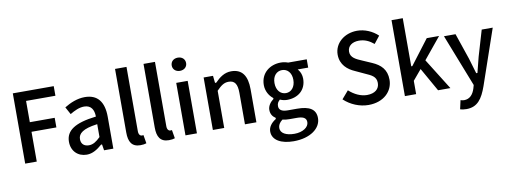

<svg xmlns="http://www.w3.org/2000/svg" viewBox="-70 -1112 4607 1733"><g transform="rotate(-10 2234.0 -245.5)"><path d="M189 -5V-278H417V-366H189V-561H458V-649H83V-5Z M646 12C699 12 744 -17 786 -54L787 -55H796L805 0H890V-292C890 -430 832 -503 716 -503C646 -503 582 -475 528 -442L565 -374C607 -399 650 -420 696 -420C761 -420 784 -372 785 -317V-312H781C590 -289 506 -233 506 -130C506 -45 564 12 646 12ZM779 -242 785 -243V-125L783 -123C748 -89 718 -68 679 -68C639 -68 608 -89 608 -136C608 -189 654 -225 779 -242Z M1137 12C1161 12 1178 9 1192 4L1179 -73C1174 -72 1169 -72 1165 -72C1149 -72 1135 -86 1135 -116V-706H1030V-123C1030 -38 1058 12 1137 12Z M1398 12C1422 12 1439 9 1453 4L1440 -73C1435 -72 1430 -72 1426 -72C1410 -72 1396 -86 1396 -116V-706H1291V-123C1291 -38 1319 12 1398 12Z M1671 -647C1671 -683 1644 -708 1605 -708C1566 -708 1539 -683 1539 -647C1539 -612 1566 -587 1605 -587C1644 -587 1671 -612 1671 -647ZM1657 -5V-486H1552V-5Z M1908 -10V-350L1909 -352C1948 -392 1976 -414 2019 -414C2074 -414 2098 -380 2098 -298V-10H2203V-313C2203 -436 2158 -503 2058 -503C1996 -503 1951 -469 1909 -426L1907 -425H1897L1890 -491H1804V-10Z M2437 8 2439 7H2441C2459 12 2477 14 2503 14H2567C2620 14 2656 25 2656 68C2656 115 2600 152 2524 152C2449 152 2397 126 2397 77C2397 52 2410 29 2437 8ZM2506 217C2659 217 2757 142 2757 49C2757 -32 2700 -67 2585 -67H2502C2444 -67 2420 -86 2420 -120C2420 -145 2430 -159 2445 -173L2447 -175L2450 -174C2470 -165 2493 -161 2512 -161C2609 -161 2687 -218 2687 -325C2687 -358 2675 -388 2660 -406L2653 -415H2749V-491H2580H2579C2560 -498 2537 -503 2512 -503C2415 -503 2327 -441 2327 -329C2327 -272 2357 -226 2389 -201L2391 -199V-190L2389 -189C2362 -169 2337 -136 2337 -100C2337 -61 2355 -37 2379 -21L2381 -20V-10L2379 -8C2335 20 2311 55 2311 94C2311 175 2393 217 2506 217ZM2425 -330C2425 -396 2463 -434 2512 -434C2561 -434 2598 -395 2598 -330C2598 -263 2560 -223 2512 -223C2463 -223 2425 -263 2425 -330Z M3228 12C3368 12 3453 -75 3453 -180C3453 -274 3401 -323 3325 -356L3240 -393C3189 -415 3137 -436 3137 -492C3137 -545 3181 -575 3241 -575C3294 -575 3336 -555 3377 -521L3430 -588C3381 -635 3311 -666 3241 -666C3121 -666 3031 -586 3031 -484C3031 -389 3096 -339 3158 -312L3244 -272C3300 -247 3344 -229 3344 -170C3344 -114 3302 -79 3230 -79C3173 -79 3114 -107 3066 -151L3004 -79C3064 -22 3147 12 3228 12Z M3667 -10V-132L3746 -226L3868 -10H3981L3802 -296L3962 -491H3849L3677 -265H3667V-706H3564V-10Z M4034 194C4050 199 4068 202 4092 202C4193 202 4239 135 4278 25L4452 -481H4351L4281 -244C4270 -200 4257 -151 4246 -106L4245 -102H4234L4233 -105C4219 -151 4205 -200 4192 -243L4111 -481H4005L4193 -1L4184 31C4168 81 4138 119 4084 119C4073 119 4062 116 4052 113Z"/></g></svg>

Font: Falling Sky
Style: Light
Weight: 400
Designer: Paul D. Hunt
Foundry: Adobe Systems Incorporated
Version: Version 1.02